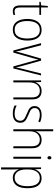

<svg xmlns="http://www.w3.org/2000/svg" viewBox="1293 -2093 1034 3660"><g transform="rotate(90 1810.0 -263.0)"><path d="M199 -24Q218 -24 235 -27.5Q252 -31 265 -36V-3Q251 3 234 6.5Q217 10 194 10Q134 10 108.5 -26.5Q83 -63 83 -133V-496H15V-521L83 -531L94 -658H122V-529H264V-496H122V-135Q122 -80 138.5 -52Q155 -24 199 -24Z M753 -265Q753 -139 702 -64.5Q651 10 547 10Q446 10 393.5 -64.5Q341 -139 341 -266Q341 -395 395 -467Q449 -539 550 -539Q620 -539 665 -504.5Q710 -470 731.5 -408.5Q753 -347 753 -265ZM381 -266Q381 -154 421.5 -89.5Q462 -25 547 -25Q634 -25 674 -89Q714 -153 714 -265Q714 -336 697.5 -390Q681 -444 645 -474.5Q609 -505 550 -505Q465 -505 423 -442Q381 -379 381 -266Z M1142 -373Q1127 -427 1116 -474H1114Q1109 -449 1102.5 -424Q1096 -399 1089 -373L982 0H942L803 -529H843L934 -177Q944 -137 950.5 -108.5Q957 -80 962 -54H965Q969 -77 976 -107Q983 -137 995 -176L1097 -529H1136L1235 -175Q1244 -141 1251.5 -111Q1259 -81 1264 -54H1267Q1271 -83 1276.5 -108Q1282 -133 1292 -171L1381 -529H1418L1285 0H1246Z M1716 -539Q1793 -539 1834 -495Q1875 -451 1875 -356V0H1837V-351Q1837 -431 1804.5 -468Q1772 -505 1713 -505Q1639 -505 1595 -454Q1551 -403 1551 -300V0H1513V-529H1543L1548 -426H1551Q1567 -470 1607 -504.5Q1647 -539 1716 -539Z M2320 -133Q2320 -67 2275.5 -28.5Q2231 10 2143 10Q2095 10 2056 0Q2017 -10 1992 -23V-64Q2024 -46 2063 -35.5Q2102 -25 2143 -25Q2216 -25 2249 -53.5Q2282 -82 2282 -133Q2282 -167 2265.5 -188Q2249 -209 2219.5 -224.5Q2190 -240 2151 -256Q2108 -273 2074.5 -290.5Q2041 -308 2021.5 -335Q2002 -362 2002 -407Q2002 -467 2046.5 -503Q2091 -539 2170 -539Q2211 -539 2247 -531Q2283 -523 2311 -509L2296 -476Q2271 -489 2237 -497Q2203 -505 2169 -505Q2109 -505 2074.5 -480Q2040 -455 2040 -407Q2040 -374 2055.5 -353.5Q2071 -333 2100 -319Q2129 -305 2168 -289Q2209 -271 2243.5 -253.5Q2278 -236 2299 -208Q2320 -180 2320 -133Z M2482 -504Q2482 -481 2481.5 -464.5Q2481 -448 2479 -428H2482Q2498 -472 2538 -505.5Q2578 -539 2647 -539Q2724 -539 2765 -493.5Q2806 -448 2806 -354V0H2768V-349Q2768 -432 2735 -468.5Q2702 -505 2644 -505Q2571 -505 2526.5 -454Q2482 -403 2482 -296V0H2444V-760H2482Z M2987 -725Q3005 -725 3011.5 -714.5Q3018 -704 3018 -688Q3018 -672 3011 -661.5Q3004 -651 2987 -651Q2971 -651 2964 -661.5Q2957 -672 2957 -688Q2957 -704 2964 -714.5Q2971 -725 2987 -725ZM3006 -529V0H2968V-529Z M3377 -539Q3470 -539 3519 -471.5Q3568 -404 3568 -269Q3568 -132 3515.5 -61Q3463 10 3371 10Q3303 10 3264 -24.5Q3225 -59 3210 -104H3207Q3210 -55 3210 -1V234H3171V-529H3202L3206 -415H3208Q3220 -448 3241 -476Q3262 -504 3295.5 -521.5Q3329 -539 3377 -539ZM3373 -505Q3293 -505 3251.5 -444Q3210 -383 3210 -277V-251Q3210 -139 3252 -82Q3294 -25 3368 -25Q3442 -25 3485.5 -84.5Q3529 -144 3529 -269Q3529 -385 3490.5 -445Q3452 -505 3373 -505Z"/></g></svg>

Font: Noto Sans Khmer UI SemiCondensed ExtraLight
Style: Regular
Weight: 200
Width: 4
Designer: Danh Hong and the Monotype Design Team
Foundry: Monotype Imaging Inc.
Version: Version 2.002; ttfautohint (v1.8.4.7-5d5b)